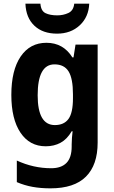

<svg xmlns="http://www.w3.org/2000/svg" viewBox="-20 -790 624 1050"><path d="M234 -556Q326 -556 376 -476H382L393 -546H514V-10Q514 112 450 176Q386 240 256 240Q203 240 158.5 232Q114 224 72 206V88Q163 130 260 130Q315 130 343.5 101Q372 72 372 11V0Q372 -16 373.5 -36Q375 -56 377 -72H372Q347 -29 311.5 -9.5Q276 10 230 10Q142 10 92 -64.5Q42 -139 42 -271Q42 -406 93 -481Q144 -556 234 -556ZM278 -438Q186 -438 186 -269Q186 -106 280 -106Q330 -106 354.5 -139.5Q379 -173 379 -253V-274Q379 -361 355 -399.5Q331 -438 278 -438ZM468 -770Q465 -697 416 -651.5Q367 -606 292 -606Q214 -606 168 -649.5Q122 -693 119 -770H201Q204 -730 229 -718Q254 -706 293 -706Q326 -706 354 -719Q382 -732 386 -770Z"/></svg>

Font: Noto Sans Armenian SemiCondensed
Style: Bold
Weight: 700
Width: 4
Designer: Monotype Design Team
Foundry: Monotype Imaging Inc.
Version: Version 2.008; ttfautohint (v1.8.4.7-5d5b)